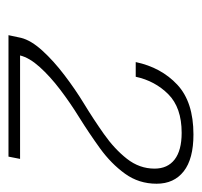

<svg xmlns="http://www.w3.org/2000/svg" viewBox="-32 -750 487 464"><g transform="rotate(90 212.0 -518.5)"><path d="M65.5 -295 72 -325.5Q78 -349.5 102.8 -376.8Q127.5 -404 162 -430.2Q196.5 -456.5 231 -477.5Q268 -500 304.2 -525.5Q340.5 -551 364.2 -581.2Q388 -611.5 388 -648Q388 -679.5 366 -696.5Q344 -713.5 301.5 -713.5Q240.5 -713.5 208.2 -681.2Q176 -649 166 -602.5H130.5Q143.5 -664 185.2 -703Q227 -742 305.5 -742Q364.5 -742 394.5 -718.5Q424.5 -695 424.5 -653Q424.5 -610 400.2 -576.5Q376 -543 339 -516.2Q302 -489.5 263.5 -465.5Q229.5 -444.5 197.2 -420Q165 -395.5 142.5 -370.5Q120 -345.5 114.5 -323H364.5L359 -295Z"/></g></svg>

Font: Epilogue ExtraLight
Style: Italic
Weight: 250
Italic angle: -12°
Designer: Tyler Finck
Foundry: Etcetera Type Co
Version: Version 2.112